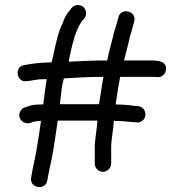

<svg xmlns="http://www.w3.org/2000/svg" viewBox="-20 -689 737 772"><path d="M361 -94V-31C361 -13.6 375.9 2 393.5 2C411.1 2 427 -13.6 427 -31V-94C427 -130.8 435 -158.9 438 -203C462.4 -203 494.2 -200.1 517 -198L529 -197C537.7 -195.7 545.7 -198 553 -204C574.8 -221.8 564 -259.8 536 -262L524 -263C501.7 -266.4 469.7 -269 445 -269C450.9 -307.5 456.1 -344.5 463 -379L464 -380H602L611 -379C629.6 -376.1 645.7 -391.1 647.5 -407.5C651.4 -442.3 618.2 -446 585 -446H479C479 -448 479.3 -449.7 480 -451C489.3 -490.6 494.8 -505.6 502 -540C508.3 -561.3 512.4 -574.1 517 -594L520 -604C529.2 -646.9 464.7 -659.5 456 -619L453 -608C449.2 -590.8 443.4 -576.5 438 -557C429.9 -520.7 419.5 -488.3 411 -446C357.7 -446 307 -443.1 256 -441C256.7 -445.7 257.7 -450.7 259 -456C270.8 -511.3 282.5 -566.5 310 -605L319 -615C330.3 -629.2 327.4 -651 314.5 -661.5C300.2 -673.1 278.2 -669.8 268 -657L260 -647C246.6 -632.4 239.2 -616.1 232 -596C214.6 -561.1 204.5 -516.1 195 -470L187 -438H175C139 -436.7 115.8 -434.1 88 -429L77 -427C34.6 -420.5 47.7 -353.5 89 -363L100 -364C115.4 -367.1 121.1 -367.4 138 -370C145.3 -370 155.3 -370.3 168 -371L166 -359C162.3 -338.2 157.8 -299.7 154 -269C128.5 -269 109 -268.2 91 -261L80 -257C71.3 -254.3 65 -248.8 61 -240.5C47.3 -211.9 76.2 -186.4 102 -195L113 -199C121.1 -201.3 133.6 -203 145 -203C139.1 -159 132.8 -123.4 126 -81C119.5 -43.8 112.3 -19.5 107 15L105 26C98.8 69.3 163.8 77.1 170 37L172 26C176.1 3.3 178.9 -9.9 184 -32C193.3 -72.4 199.3 -118.2 206 -162L212 -204H372C368.7 -161.2 361 -130.4 361 -94ZM396 -380C389.4 -345.8 384.5 -306.8 378 -270H221C221 -273.3 221.3 -276.3 222 -279C226.9 -321.1 227.7 -343.6 237 -374H238C292.8 -377 340.3 -380 396 -380Z"/></svg>

Font: HoneyBee
Style: Reg
Weight: 400
Foundry: Cannot Into Space Fonts
Version: Version 0.89